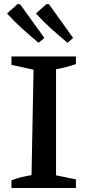

<svg xmlns="http://www.w3.org/2000/svg" viewBox="-20 -936 432 956"><path d="M37 0V-38Q62 -48 87 -54Q112 -60 137 -64L147 -589L37 -613V-655H358V-617Q336 -609 310.5 -602.5Q285 -596 259 -591V-63L358 -43V0ZM172 -723Q130 -758 90.5 -793.5Q51 -829 15 -869L68 -916L80 -915L201 -747ZM316 -723Q274 -758 234.5 -793.5Q195 -829 159 -869L212 -916L224 -915L344 -747Z"/></svg>

Font: Piazzolla 24pt SemiBold
Style: Regular
Weight: 600
Designer: Juan Pablo del Peral
Foundry: Huerta Tipografica
Version: Version 2.005